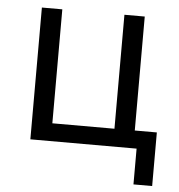

<svg xmlns="http://www.w3.org/2000/svg" viewBox="-49 -563 698 749"><g transform="rotate(5 300.0 -188.0)"><path d="M501 0V140.1H574.2V-69.8H487.8V-516.1H408.2V-69.8H165V-516.1H85V0Z"/></g></svg>

Font: Plexus Sans
Style: Regular
Weight: 400
Version: Version 2.001;PS 002.001;hotconv 1.0.70;makeotf.lib2.5.58329